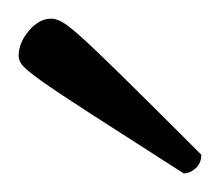

<svg xmlns="http://www.w3.org/2000/svg" viewBox="-20 -702 236 206"><path d="M177 -516Q113 -557 76.5 -580.5Q40 -604 24 -615.5Q8 -627 4 -632Q0 -637 0 -642Q0 -656 11 -669Q22 -682 35 -682Q40 -682 46.5 -678.5Q53 -675 67.5 -662Q82 -649 112.5 -619Q143 -589 196 -536Q196 -527 190 -521.5Q184 -516 177 -516Z"/></svg>

Font: Petrona Light
Style: Regular
Weight: 300
Designer: Ringo R. Seeber
Foundry: Ringo R. Seeber
Version: Version 2.001; ttfautohint (v1.8.3)